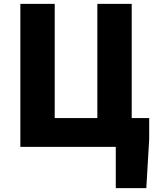

<svg xmlns="http://www.w3.org/2000/svg" viewBox="-20 -765 810 1000"><path d="M583 215H742L757 -38V-150H666V-745H487V-150H265V-745H86V0H583Z"/></svg>

Font: Noto Sans CJK TC Black
Style: Regular
Weight: 900
Designer: Ryoko NISHIZUKA 西塚涼子 (kana, bopomofo & ideographs); Paul D. Hunt (Latin, Greek & Cyrillic); Sandoll Communications 산돌커뮤니
Foundry: Adobe
Version: Version 2.004;hotconv 1.0.118;makeotfexe 2.5.65603